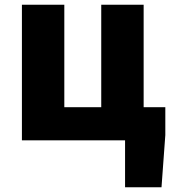

<svg xmlns="http://www.w3.org/2000/svg" viewBox="-20 -589 727 806"><path d="M505 197V0H72V-569H250V-139H405V-569H583V-139H674V-22L658 197Z"/></svg>

Font: Source Han Sans CN Heavy
Style: Regular
Weight: 900
Designer: Ryoko NISHIZUKA 西塚涼子 (kana, bopomofo & ideographs); Paul D. Hunt (Latin, Greek & Cyrillic); Sandoll Communications 산돌커뮤니
Foundry: Adobe
Version: Version 2.000;hotconv 1.0.107;makeotfexe 2.5.65593